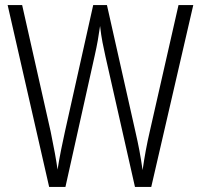

<svg xmlns="http://www.w3.org/2000/svg" viewBox="-20 -785 788 754"><path d="M739 -765 574 -51H510L394 -564Q388 -591 382.5 -619Q377 -647 373 -683Q369 -654 364 -626Q359 -598 352 -567L237 -51H173L10 -765H67L179 -268Q199 -171 206 -119Q212 -157 220 -197Q228 -237 235 -268L346 -765H400L512 -267Q521 -228 527.5 -193.5Q534 -159 540 -117Q551 -195 568 -268L681 -765Z"/></svg>

Font: Noto Sans Tamil UI Condensed Light
Style: Regular
Weight: 300
Width: 3
Designer: Jelle Bosma - Monotype Design Team
Foundry: Monotype Imaging Inc.
Version: Version 2.004; ttfautohint (v1.8.4.7-5d5b)